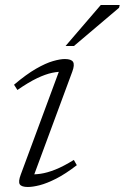

<svg xmlns="http://www.w3.org/2000/svg" viewBox="-20 -736 498 766"><path d="M63 -40 221.5 -468 235.5 -449.5Q214.5 -451 188 -445.5Q161.5 -440 127.5 -423.8Q93.5 -407.5 49.5 -377L36 -398Q85 -439.5 123.8 -461.8Q162.5 -484 191.2 -492.2Q220 -500.5 238.5 -500.5Q264.5 -500.5 271.5 -489Q278.5 -477.5 268.5 -450.5L109 -19.5L95 -41Q115.5 -39 141.8 -42.8Q168 -46.5 200.8 -59.5Q233.5 -72.5 274.5 -98L286.5 -77Q241 -42 204 -23.2Q167 -4.5 138.8 2.8Q110.5 10 91 10Q66 10 59 -0.5Q52 -11 63 -40ZM241.5 -552.5 382 -716H457.5L455 -705L275 -552.5Z"/></svg>

Font: Newsreader 9pt Light
Style: Italic
Weight: 300
Italic angle: -17°
Designer: Hugues Gentile
Foundry: Production Type
Version: Version 1.003